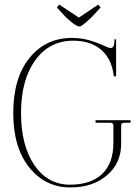

<svg xmlns="http://www.w3.org/2000/svg" viewBox="-20 -808 612 840"><path d="M329 -692Q311 -692 270 -731L229 -775L239 -788L325 -731L410 -788L420 -775L381 -733Q338 -692 329 -692ZM288 12Q178 12 108 -75.5Q38 -163 38 -313Q38 -467 109 -554.5Q180 -642 294 -642Q337 -642 373.5 -631Q410 -620 432.5 -609Q455 -598 464 -598Q478 -598 480 -619L481 -636H488V-474H478Q470 -548 424 -589Q378 -630 300 -630Q196 -630 134 -544Q72 -458 72 -314Q72 -171 130.5 -85.5Q189 0 286 0Q378 0 427 -47Q476 -94 476 -182V-259Q476 -271 462 -271H398V-282H551V-271H524Q510 -271 510 -259V-179Q510 -94 448 -41Q386 12 288 12Z"/></svg>

Font: Arapey Thin-Display
Style: Regular
Weight: 100
Designer: Eduardo Rodriguez Tunni
Foundry: Eduardo Rodriguez Tunni
Version: Version 4.000